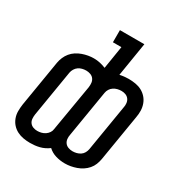

<svg xmlns="http://www.w3.org/2000/svg" viewBox="-173 -862 947 1000"><g transform="rotate(30 300.0 -362.5)"><path d="M358 10Q329 10 302.5 2Q276 -6 257 -24Q245 -15 231.5 -8.5Q218 -2 204 1.5Q190 5 176 6.5Q162 8 148 8Q127 8 107 4.5Q87 1 69.5 -8Q52 -17 39 -31.5Q26 -46 19 -65Q12 -84 12 -104.5Q12 -125 15 -146L61 -424Q64 -441 71 -457.5Q78 -474 89.5 -488Q101 -502 116.5 -512Q132 -522 149 -528Q166 -534 183 -537Q200 -540 217 -540Q236 -540 254 -536Q272 -532 289 -525L311 -662H260V-735H407L374 -532Q387 -535 400.5 -536.5Q414 -538 427 -538Q448 -538 468.5 -534.5Q489 -531 506 -522Q523 -513 536 -498.5Q549 -484 556 -465Q563 -446 563.5 -425.5Q564 -405 560 -384L514 -106Q511 -89 504.5 -72.5Q498 -56 486 -42Q474 -28 458.5 -18Q443 -8 426 -2Q409 4 392 7Q375 10 358 10ZM149 -65Q161 -65 173 -68Q185 -71 195.5 -78Q206 -85 213 -95.5Q220 -106 221 -118L268 -396Q270 -410 268.5 -423Q267 -436 259.5 -446Q252 -456 239.5 -460.5Q227 -465 214 -465Q202 -465 190 -462Q178 -459 168 -452Q158 -445 151.5 -434Q145 -423 143 -412L97 -134Q95 -121 96 -107.5Q97 -94 104.5 -84Q112 -74 124 -69.5Q136 -65 149 -65ZM361 -65Q373 -65 385 -68Q397 -71 407.5 -78Q418 -85 424 -96Q430 -107 432 -118L478 -396Q481 -409 479.5 -422.5Q478 -436 470.5 -446Q463 -456 451 -460.5Q439 -465 426 -465Q414 -465 402 -462Q390 -459 379.5 -452Q369 -445 362.5 -434.5Q356 -424 354 -412L308 -134Q305 -120 306.5 -107Q308 -94 315.5 -84Q323 -74 335.5 -69.5Q348 -65 361 -65Z"/></g></svg>

Font: Iosevka Slab Extended Oblique
Style: Regular
Weight: 400
Width: 7
Italic angle: -9°
Monospace: yes
Designer: Belleve Invis
Foundry: Belleve Invis
Version: Version 11.1.0; ttfautohint (v1.8.3)